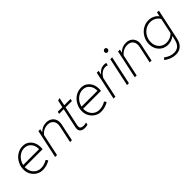

<svg xmlns="http://www.w3.org/2000/svg" viewBox="163 -1800 3135 3135"><g transform="rotate(-45 1730.0 -232.5)"><path d="M263 10Q203 10 153 -20.5Q103 -51 73 -103Q43 -155 43 -219Q43 -278 63.5 -329Q84 -380 120 -419Q156 -458 204 -480Q252 -502 306 -502Q364 -502 408 -473Q452 -444 477 -394Q502 -344 502 -280Q502 -275 501 -257.5Q500 -240 499 -234H87Q85 -176 107.5 -130Q130 -84 171 -58Q212 -32 265 -32Q304 -32 341.5 -44Q379 -56 412 -76L436 -40Q399 -16 353.5 -3Q308 10 263 10ZM93 -276H459Q461 -326 442.5 -367.5Q424 -409 388 -434.5Q352 -460 302 -460Q251 -460 208 -436Q165 -412 135 -370.5Q105 -329 93 -276Z M555 0 660 -492H703L691 -434Q756 -502 847 -502Q903 -502 943 -476.5Q983 -451 1000.5 -405Q1018 -359 1005 -297L942 0H899L961 -291Q978 -369 944 -415Q910 -461 839 -461Q792 -461 750 -439.5Q708 -418 679 -380L598 0Z M1237 10Q1175 10 1147 -20.5Q1119 -51 1131 -106L1205 -452H1098L1107 -492H1213L1240 -616L1286 -630L1257 -492H1403L1394 -452H1248L1176 -115Q1166 -70 1184 -50.5Q1202 -31 1253 -31Q1264 -31 1276.5 -33.5Q1289 -36 1309 -42L1300 1Q1284 5 1268.5 7.5Q1253 10 1237 10Z M1611 10Q1551 10 1501 -20.5Q1451 -51 1421 -103Q1391 -155 1391 -219Q1391 -278 1411.5 -329Q1432 -380 1468 -419Q1504 -458 1552 -480Q1600 -502 1654 -502Q1712 -502 1756 -473Q1800 -444 1825 -394Q1850 -344 1850 -280Q1850 -275 1849 -257.5Q1848 -240 1847 -234H1435Q1433 -176 1455.5 -130Q1478 -84 1519 -58Q1560 -32 1613 -32Q1652 -32 1689.5 -44Q1727 -56 1760 -76L1784 -40Q1747 -16 1701.5 -3Q1656 10 1611 10ZM1441 -276H1807Q1809 -326 1790.5 -367.5Q1772 -409 1736 -434.5Q1700 -460 1650 -460Q1599 -460 1556 -436Q1513 -412 1483 -370.5Q1453 -329 1441 -276Z M1903 0 2008 -492H2051L2036 -421Q2064 -459 2102 -480.5Q2140 -502 2183 -502Q2215 -502 2231 -496L2221 -451Q2211 -456 2198.5 -458Q2186 -460 2173 -460Q2081 -460 2022 -355L1946 0Z M2215 0 2320 -492H2363L2258 0ZM2369 -603Q2355 -603 2345 -613Q2335 -623 2335 -638Q2335 -650 2340.5 -659Q2346 -668 2355.5 -673.5Q2365 -679 2376 -679Q2390 -679 2400 -669Q2410 -659 2410 -645Q2410 -633 2404.5 -623.5Q2399 -614 2389.5 -608.5Q2380 -603 2369 -603Z M2394 0 2499 -492H2542L2530 -434Q2595 -502 2686 -502Q2742 -502 2782 -476.5Q2822 -451 2839.5 -405Q2857 -359 2844 -297L2781 0H2738L2800 -291Q2817 -369 2783 -415Q2749 -461 2678 -461Q2631 -461 2589 -439.5Q2547 -418 2518 -380L2437 0Z M3134 214Q3083 214 3028.5 194Q2974 174 2933 140L2961 108Q3004 140 3046 156Q3088 172 3131 172Q3254 172 3286 39L3306 -43Q3236 10 3156 10Q3094 10 3045 -19.5Q2996 -49 2968 -101Q2940 -153 2940 -218Q2940 -277 2961 -328Q2982 -379 3019 -418.5Q3056 -458 3105 -480Q3154 -502 3209 -502Q3263 -502 3309 -480Q3355 -458 3384 -419L3399 -492H3442L3328 43Q3310 126 3260.5 170Q3211 214 3134 214ZM3163 -32Q3253 -32 3317 -98L3373 -365Q3354 -407 3309 -433.5Q3264 -460 3210 -460Q3147 -460 3096 -427.5Q3045 -395 3014.5 -341Q2984 -287 2984 -221Q2984 -166 3007 -123Q3030 -80 3070.5 -56Q3111 -32 3163 -32Z"/></g></svg>

Font: Red Hat Display
Style: Italic
Weight: 300
Italic angle: -12°
Designer: Pentagram, MCKL
Foundry: Pentagram, MCKL
Version: Version 1.023